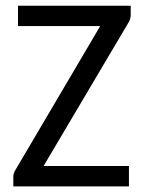

<svg xmlns="http://www.w3.org/2000/svg" viewBox="-20 -662 508 682"><path d="M27.3 0ZM444.3 -641.6V-608.9Q444.3 -593.3 435.1 -579.6L134.8 -72.3H438V0H27.3V-34.7Q27.3 -42 29.8 -48.3Q32.2 -54.7 36.1 -60.5L335.9 -569.3H43.9V-641.6Z"/></svg>

Font: Carlito
Style: Regular
Weight: 400
Designer: Lukasz Dziedzic
Foundry: tyPoland Lukasz Dziedzic
Version: Version 1.103; Beta1; all basic design good, some composites